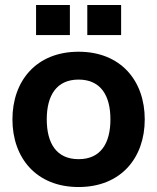

<svg xmlns="http://www.w3.org/2000/svg" viewBox="-20 -740 632 772"><path d="M296 12C466 12 562 -105 562 -260C562 -415 466 -532 296 -532C126 -532 30 -415 30 -260C30 -105 126 12 296 12ZM125 -599H261V-720H125ZM168 -260C168 -356 207 -420 296 -420C385 -420 424 -356 424 -260C424 -164 385 -100 296 -100C207 -100 168 -164 168 -260ZM331 -599H467V-720H331Z"/></svg>

Font: Aspekta 650
Style: Regular
Weight: 650
Designer: Ivo Dolenc
Version: Version 2.000